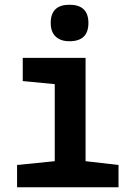

<svg xmlns="http://www.w3.org/2000/svg" viewBox="-20 -790 570 810"><path d="M273 -616Q236 -616 215 -635.5Q194 -655 194 -693Q194 -770 273 -770Q353 -770 353 -693Q353 -616 273 -616ZM52 0V-94L211 -110V-435L76 -448V-546H341V-110L480 -94V0Z"/></svg>

Font: Noto Sans Mono Condensed
Style: Bold
Weight: 700
Width: 3
Designer: Monotype Design Team
Foundry: Monotype Imaging Inc.
Version: Version 2.014